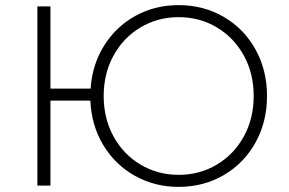

<svg xmlns="http://www.w3.org/2000/svg" viewBox="-20 -725 1127 750"><path d="M126 -700H177V-379H334Q340 -472 386.5 -546.5Q433 -621 509 -663Q585 -705 678 -705Q775 -705 854 -659Q933 -613 978 -532Q1023 -451 1023 -350Q1023 -249 978 -168Q933 -87 854 -41Q775 5 678 5Q584 5 506.5 -38.5Q429 -82 383 -159Q337 -236 333 -332H177V0H126ZM971 -350Q971 -438 932.5 -508Q894 -578 827 -618Q760 -658 678 -658Q596 -658 529 -618Q462 -578 423.5 -508Q385 -438 385 -350Q385 -262 423.5 -192Q462 -122 529 -82Q596 -42 678 -42Q760 -42 827 -82Q894 -122 932.5 -192Q971 -262 971 -350Z"/></svg>

Font: Goldbeck Next Light
Style: Regular
Weight: 300
Designer: Julieta Ulanovsky
Foundry: Julieta Ulanovsky
Version: Version 7.200